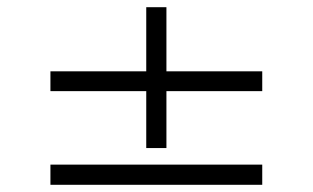

<svg xmlns="http://www.w3.org/2000/svg" viewBox="-20 -629 868 533"><path d="M386 -609V-431H120V-376H386V-218H442V-376H708V-431H442V-609ZM120 -116H708V-172H120Z"/></svg>

Font: Tenor Sans
Style: Regular
Weight: 400
Designer: Denis Masharov
Foundry: Denis Masharov
Version: Version 1.1